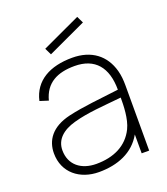

<svg xmlns="http://www.w3.org/2000/svg" viewBox="-142 -864 849 977"><g transform="rotate(-20 282.5 -375.0)"><path d="M200 -631.2 182.3 -667.7 390.6 -764.6 408.3 -728.1ZM502.1 0V-352.1C502.1 -381.2 500 -407.3 492.7 -434.4C467.7 -525 399 -578.1 294.8 -578.1C175 -578.1 86.5 -531.2 63.5 -428.1L109.4 -413.5C132.3 -502.1 199 -534.4 291.7 -534.4C402.1 -534.4 458.3 -466.7 458.3 -345.8C352.1 -332.3 264.6 -325 183.3 -306.2C81.2 -282.3 41.7 -221.9 41.7 -152.1C41.7 -47.9 121.9 15.6 226 15.6C327.1 15.6 414.6 -18.8 461.5 -102.1V0ZM433.3 -139.6C395.8 -63.5 321.9 -28.1 227.1 -28.1C145.8 -28.1 87.5 -72.9 87.5 -152.1C87.5 -210.4 130.2 -247.9 197.9 -266.7C275 -288.5 358.3 -292.7 458.3 -303.1C458.3 -261.5 457.3 -188.5 433.3 -139.6Z"/></g></svg>

Font: Manrope3 Thin
Style: Regular
Weight: 100
Width: 4
Designer: Mikhail Sharanda
Foundry: Mikhail Sharanda
Version: Version 3.000;PS 003.000;hotconv 1.0.88;makeotf.lib2.5.64775